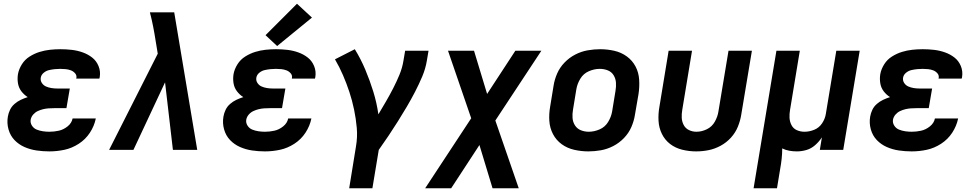

<svg xmlns="http://www.w3.org/2000/svg" viewBox="-20 -801 5224 1026"><path d="M244 8Q284 8 324 -0.5Q364 -9 400.5 -32.5Q437 -56 460.5 -92Q484 -128 492 -168H368Q363 -143 341 -125.5Q319 -108 294 -102.5Q269 -97 244 -97Q227 -97 209.5 -99.5Q192 -102 176 -108.5Q160 -115 150.5 -130Q141 -145 144 -162Q147 -177 157.5 -189Q168 -201 182 -207.5Q196 -214 210.5 -217.5Q225 -221 239.5 -222Q254 -223 269 -223H335L353 -328H286Q270 -328 254.5 -330.5Q239 -333 225.5 -339Q212 -345 203.5 -358Q195 -371 198 -387Q201 -402 214 -412.5Q227 -423 242.5 -426.5Q258 -430 273 -431.5Q288 -433 302 -433Q317 -433 331.5 -431.5Q346 -430 359 -425Q372 -420 381.5 -409Q391 -398 388 -383Q388 -382 387 -381H511Q512 -385 513 -389Q518 -420 506.5 -448Q495 -476 472.5 -493.5Q450 -511 422 -521Q394 -531 364 -534.5Q334 -538 303 -538Q275 -538 247 -535Q219 -532 191.5 -523.5Q164 -515 138.5 -499Q113 -483 97 -457.5Q81 -432 76 -405Q72 -380 76 -356Q80 -332 94 -313.5Q108 -295 128 -282Q109 -276 91 -267.5Q73 -259 57.5 -245.5Q42 -232 33.5 -214Q25 -196 22 -178Q16 -143 25.5 -109.5Q35 -76 57.5 -52.5Q80 -29 110.5 -15.5Q141 -2 175 3Q209 8 244 8Z M563 0H693L862 -361L904 0H1034L911 -735H781Q791 -697 798.5 -658.5Q806 -620 812 -581L823 -514Z M1396 8Q1436 8 1476 -0.5Q1516 -9 1552.5 -32.5Q1589 -56 1612.5 -92Q1636 -128 1644 -168H1520Q1515 -143 1493 -125.5Q1471 -108 1446 -102.5Q1421 -97 1396 -97Q1379 -97 1361.5 -99.5Q1344 -102 1328 -108.5Q1312 -115 1302.5 -130Q1293 -145 1296 -162Q1299 -177 1309.5 -189Q1320 -201 1334 -207.5Q1348 -214 1362.5 -217.5Q1377 -221 1391.5 -222Q1406 -223 1421 -223H1487L1505 -328H1438Q1422 -328 1406.5 -330.5Q1391 -333 1377.5 -339Q1364 -345 1355.5 -358Q1347 -371 1350 -387Q1353 -402 1366 -412.5Q1379 -423 1394.5 -426.5Q1410 -430 1425 -431.5Q1440 -433 1454 -433Q1469 -433 1483.5 -431.5Q1498 -430 1511 -425Q1524 -420 1533.5 -409Q1543 -398 1540 -383Q1540 -382 1539 -381H1663Q1664 -385 1665 -389Q1670 -420 1658.5 -448Q1647 -476 1624.5 -493.5Q1602 -511 1574 -521Q1546 -531 1516 -534.5Q1486 -538 1455 -538Q1427 -538 1399 -535Q1371 -532 1343.5 -523.5Q1316 -515 1290.5 -499Q1265 -483 1249 -457.5Q1233 -432 1228 -405Q1224 -380 1228 -356Q1232 -332 1246 -313.5Q1260 -295 1280 -282Q1261 -276 1243 -267.5Q1225 -259 1209.5 -245.5Q1194 -232 1185.5 -214Q1177 -196 1174 -178Q1168 -143 1177.5 -109.5Q1187 -76 1209.5 -52.5Q1232 -29 1262.5 -15.5Q1293 -2 1327 3Q1361 8 1396 8ZM1461 -555 1647 -707 1567 -781 1399 -613Z M1846 205H1970L2004 0Q2031 -38 2056.5 -76Q2082 -114 2106.5 -153Q2131 -192 2154 -231Q2177 -270 2198 -310.5Q2219 -351 2236.5 -392.5Q2254 -434 2261 -477L2270 -530H2145L2136 -477Q2130 -439 2115 -402.5Q2100 -366 2081.5 -330Q2063 -294 2043 -259.5Q2023 -225 2002 -190Q1993 -253 1974.5 -312.5Q1956 -372 1932 -429Q1908 -486 1876 -538L1770 -484Q1794 -443 1813 -399Q1832 -355 1847 -309.5Q1862 -264 1872 -216Q1882 -168 1886.5 -118Q1891 -68 1882 -17Z M2252 205H2391L2542 -26L2612 205H2752L2627 -157L2873 -530H2734L2583 -299L2513 -530H2374L2498 -169Z M3124 8Q3157 8 3191 2Q3225 -4 3257 -20.5Q3289 -37 3314.5 -63.5Q3340 -90 3354 -122.5Q3368 -155 3373 -188L3392 -298Q3398 -337 3395.5 -375.5Q3393 -414 3376 -446Q3359 -478 3329.5 -499.5Q3300 -521 3263 -529.5Q3226 -538 3187 -538Q3154 -538 3120 -532Q3086 -526 3054 -509.5Q3022 -493 2996.5 -466.5Q2971 -440 2957 -407.5Q2943 -375 2938 -342L2920 -232Q2913 -193 2915.5 -155Q2918 -117 2935 -84.5Q2952 -52 2981.5 -30.5Q3011 -9 3048.5 -0.5Q3086 8 3124 8ZM3126 -97Q3104 -97 3084 -105Q3064 -113 3052.5 -131Q3041 -149 3039.5 -171Q3038 -193 3042 -215L3060 -325Q3065 -354 3081.5 -381Q3098 -408 3127 -420.5Q3156 -433 3185 -433Q3208 -433 3228 -425Q3248 -417 3259 -399Q3270 -381 3271.5 -359.5Q3273 -338 3269 -315L3251 -205Q3246 -176 3229.5 -149Q3213 -122 3184 -109.5Q3155 -97 3126 -97Z M3700 8Q3733 8 3766 1.5Q3799 -5 3830.5 -22Q3862 -39 3886 -65.5Q3910 -92 3923 -124Q3936 -156 3941 -188L3998 -530H3873L3819 -205Q3815 -178 3800 -151Q3785 -124 3757.5 -110.5Q3730 -97 3702 -97Q3680 -97 3661.5 -106Q3643 -115 3633.5 -133Q3624 -151 3623 -172Q3622 -193 3626 -215L3678 -530H3553L3504 -232Q3497 -194 3499 -156Q3501 -118 3517 -85.5Q3533 -53 3561 -31.5Q3589 -10 3625.5 -1Q3662 8 3700 8Z M4007 205H4132L4149 102Q4154 75 4157 47.5Q4160 20 4160 -8Q4178 1 4198 4.5Q4218 8 4238 8Q4264 8 4289.5 0.5Q4315 -7 4336 -25.5Q4357 -44 4372 -67L4361 0H4486L4574 -530H4449L4393 -192Q4389 -166 4373 -142Q4357 -118 4331 -107.5Q4305 -97 4279 -97Q4257 -97 4238 -105.5Q4219 -114 4209.5 -132.5Q4200 -151 4199 -172Q4198 -193 4202 -215L4254 -530H4129Z M4852 8Q4892 8 4932 -0.5Q4972 -9 5008.5 -32.5Q5045 -56 5068.5 -92Q5092 -128 5100 -168H4976Q4971 -143 4949 -125.5Q4927 -108 4902 -102.5Q4877 -97 4852 -97Q4835 -97 4817.5 -99.5Q4800 -102 4784 -108.5Q4768 -115 4758.5 -130Q4749 -145 4752 -162Q4755 -177 4765.5 -189Q4776 -201 4790 -207.5Q4804 -214 4818.5 -217.5Q4833 -221 4847.5 -222Q4862 -223 4877 -223H4943L4961 -328H4894Q4878 -328 4862.5 -330.5Q4847 -333 4833.5 -339Q4820 -345 4811.5 -358Q4803 -371 4806 -387Q4809 -402 4822 -412.5Q4835 -423 4850.5 -426.5Q4866 -430 4881 -431.5Q4896 -433 4910 -433Q4925 -433 4939.5 -431.5Q4954 -430 4967 -425Q4980 -420 4989.5 -409Q4999 -398 4996 -383Q4996 -382 4995 -381H5119Q5120 -385 5121 -389Q5126 -420 5114.5 -448Q5103 -476 5080.5 -493.5Q5058 -511 5030 -521Q5002 -531 4972 -534.5Q4942 -538 4911 -538Q4883 -538 4855 -535Q4827 -532 4799.5 -523.5Q4772 -515 4746.5 -499Q4721 -483 4705 -457.5Q4689 -432 4684 -405Q4680 -380 4684 -356Q4688 -332 4702 -313.5Q4716 -295 4736 -282Q4717 -276 4699 -267.5Q4681 -259 4665.5 -245.5Q4650 -232 4641.5 -214Q4633 -196 4630 -178Q4624 -143 4633.5 -109.5Q4643 -76 4665.5 -52.5Q4688 -29 4718.5 -15.5Q4749 -2 4783 3Q4817 8 4852 8Z"/></svg>

Font: Iosevka Sparkle Oblique
Style: Bold
Weight: 700
Italic angle: -9°
Designer: Belleve Invis
Foundry: Belleve Invis
Version: Version 4.5.0; ttfautohint (v1.8.3)